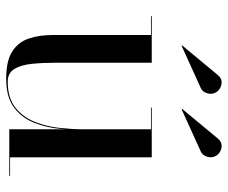

<svg xmlns="http://www.w3.org/2000/svg" viewBox="-78 -648 736 620"><g transform="rotate(90 290.0 -338.0)"><path d="M234.5 10Q176 10 145.8 -9.8Q115.5 -29.5 104.2 -63.5Q93 -97.5 93 -141V-457.5H32V-460H182.5V-152Q182.5 -110 186 -74.2Q189.5 -38.5 202.5 -16.8Q215.5 5 243.5 5Q296.5 5 327.5 -19.8Q358.5 -44.5 373.5 -82.5Q388.5 -120.5 393 -162Q397.5 -203.5 397.5 -237L400 -242Q400 -206.5 396 -163.2Q392 -120 376.5 -80.5Q361 -41 327.5 -15.5Q294 10 234.5 10ZM397.5 0V-457.5H327.5V-460H488V-2.5H548V0ZM128 -556.5 126.5 -558 222 -673Q231.5 -684.5 242.5 -685.5Q253.5 -686.5 263.5 -681.2Q273.5 -676 278 -667.5Q283 -659.5 282.8 -649.5Q282.5 -639.5 277.8 -631Q273 -622.5 264.5 -618.5ZM333 -556.5 331.5 -558 427 -673Q436.5 -684.5 447.8 -685.5Q459 -686.5 468.8 -681.2Q478.5 -676 483 -667.5Q488 -659.5 487.8 -649.5Q487.5 -639.5 482.8 -631Q478 -622.5 469.5 -618.5Z"/></g></svg>

Font: Bodoni Moda 72pt
Style: Regular
Weight: 400
Designer: Owen Earl
Foundry: indestructible type
Version: Version 2.005